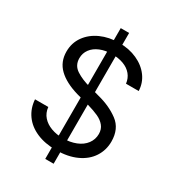

<svg xmlns="http://www.w3.org/2000/svg" viewBox="-208 -916 1023 1125"><g transform="rotate(30 303.5 -353.5)"><path d="M274.4 -795.9H331.1V88.9H274.4ZM307.6 -638.7Q261.7 -638.7 226.6 -624Q191.4 -609.4 171.9 -583Q152.3 -556.6 152.3 -522.5Q152.3 -473.6 192.4 -447.8Q232.4 -421.9 289.1 -407.2L359.4 -387.7Q441.4 -367.2 500.5 -323.2Q559.6 -279.3 559.6 -192.4Q559.6 -134.8 529.3 -87.9Q499 -41 440.9 -14.2Q382.8 12.7 302.7 12.7Q227.5 12.7 171.4 -11.7Q115.2 -36.1 83.5 -80.6Q51.8 -125 47.9 -183.6H137.7Q141.6 -145.5 164.6 -119.6Q187.5 -93.8 223.6 -80.6Q259.8 -67.4 302.7 -67.4Q351.6 -67.4 390.6 -83Q429.7 -98.6 451.7 -127.9Q473.6 -157.2 473.6 -194.3Q473.6 -226.6 455.6 -248.5Q437.5 -270.5 407.7 -284.2Q377.9 -297.9 334 -310.5L247.1 -334Q160.2 -359.4 113.8 -404.3Q67.4 -449.2 67.4 -518.6Q67.4 -577.1 99.6 -622.1Q131.8 -667 187 -691.9Q242.2 -716.8 310.5 -716.8Q377.9 -716.8 431.6 -692.4Q485.4 -668 516.6 -625.5Q547.9 -583 549.8 -529.3H463.9Q460 -563.5 439.5 -588.4Q418.9 -613.3 384.8 -626Q350.6 -638.7 307.6 -638.7Z"/></g></svg>

Font: Pretendard GOV Variable
Style: Regular
Weight: 400
Designer: Base glyphs from Inter by Rasmus Andersson; Hangul glyphs from Noto Sans CJK(Source Han Sans) by Jang Soo-young and Kang
Foundry: Kil Hyung-jin
Version: Version 1.307;Glyphs 3.2 (3192)